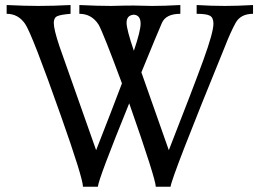

<svg xmlns="http://www.w3.org/2000/svg" viewBox="-20 -713 1006 748"><path d="M644.5 14.6H586.9Q586.9 -15.1 483.4 -310.5Q363.3 -15.1 361.3 14.6H303.2Q303.2 -18.6 217.3 -261.7Q105 -580.1 78.1 -619.6Q51.3 -659.2 5.9 -659.2V-693.4Q77.6 -689.9 128.9 -689.9Q189.5 -689.9 254.9 -693.4V-659.2Q217.3 -656.2 203.4 -650.1Q189.5 -644 189.5 -624Q189.5 -598.6 211.4 -533.2L354.5 -127.9Q417 -287.1 455.1 -388.2Q382.8 -583.5 364.3 -616.7Q337.4 -659.2 289.1 -659.2V-693.4Q361.3 -689.9 412.6 -689.9Q465.3 -691.4 501 -691.4L573.2 -689.9Q620.6 -689.9 682.6 -693.4V-659.2Q626.5 -659.2 610.8 -623.8Q595.2 -588.4 530.8 -431.2L637.7 -127.9Q733.4 -372.1 772.5 -479.7Q811.5 -587.4 811.5 -620.6Q811.5 -644 798.1 -651.6Q784.7 -659.2 746.1 -659.2V-693.4Q802.7 -689.9 856.9 -689.9Q904.3 -689.9 965.8 -693.4V-659.2Q917.5 -659.2 897.9 -623.8Q878.4 -588.4 856.9 -533.2Q647.5 -20.5 644.5 14.6ZM501.5 -515.1Q527.8 -592.8 527.8 -620.6Q527.8 -653.8 501.5 -655.8Q473.1 -653.8 473.1 -624Q473.1 -598.6 501.5 -515.1Z"/></svg>

Font: Kelvinch
Style: Regular
Weight: 400
Designer: Paul James MIller
Foundry: High-Logic / Made with FontCreator
Version: Version 3.30 September 23, 2016